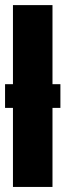

<svg xmlns="http://www.w3.org/2000/svg" viewBox="-20 -739 259 759"><path d="M187.5 -312.5V0H31.2V-312.5H0V-406.2H31.2V-718.8H187.5V-406.2H218.8V-312.5Z"/></svg>

Font: Signwood
Style: Regular
Weight: 400
Designer: GGBotNet
Foundry: GGBotNet
Version: 0.95